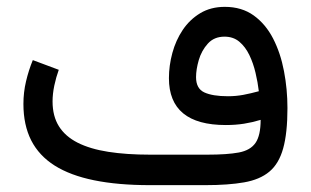

<svg xmlns="http://www.w3.org/2000/svg" viewBox="-20 -540 907 560"><path d="M645 -259.3Q600.1 -259.3 575.9 -270.5Q551.8 -281.7 551.8 -314.9Q551.8 -337.4 559.8 -365Q567.9 -392.6 586.2 -412.8Q604.5 -433.1 634.8 -433.1Q660.6 -433.1 678.2 -418.2Q695.8 -403.3 707.3 -379.4Q718.8 -355.5 725.3 -327.6Q731.9 -299.8 734.9 -273.9Q711.9 -267.6 689.9 -263.4Q668 -259.3 645 -259.3ZM740.2 -190.4Q740.2 -145 725.3 -123.3Q710.4 -101.6 676.5 -95.2Q642.6 -88.9 585 -88.9H417.5Q348.6 -88.9 295.7 -97.2Q242.7 -105.5 206.5 -123.8Q170.4 -142.1 151.9 -171.6Q133.3 -201.2 133.3 -244.1Q133.3 -266.1 138.4 -290.5Q143.6 -314.9 151.4 -336.4L75.7 -364.7Q63.5 -335 55.9 -302.7Q48.3 -270.5 48.3 -236.8Q48.3 -175.3 71 -130.6Q93.8 -85.9 139.4 -57.1Q185.1 -28.3 254.4 -14.2Q323.7 0 417.5 0H579.1Q646 0 691.9 -8.1Q737.8 -16.1 765.6 -39.3Q793.5 -62.5 805.9 -107.2Q818.4 -151.9 818.4 -224.6Q818.4 -279.8 808.3 -332.5Q798.3 -385.3 776.6 -427.5Q754.9 -469.7 720 -494.9Q685.1 -520 635.7 -520Q594.7 -520 564 -501.5Q533.2 -482.9 512.9 -452.6Q492.7 -422.4 482.7 -385.5Q472.7 -348.6 472.7 -312Q472.7 -243.7 514.2 -209.5Q555.7 -175.3 638.7 -175.3Q667 -175.3 691.7 -179.2Q716.3 -183.1 740.2 -190.4Z"/></svg>

Font: Vazirmatn RD NL
Style: Regular
Weight: 400
Designer: Saber Rastikerdar
Foundry: Saber Rastikerdar
Version: Version 32.101